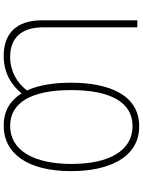

<svg xmlns="http://www.w3.org/2000/svg" viewBox="113 -877 774 1040"><g transform="rotate(-90 500.0 -357.0)"><path d="M336 10C505 10 572 -152 572 -360C572 -448 560 -533 530 -598C572 -653 635 -689 712 -689C810 -689 872 -633 872 -510V0H910V-517C910 -656 837 -724 718 -724C625 -724 560 -683 514 -627C478 -686 422 -724 340 -724C186 -724 93 -591 93 -359C93 -160 163 10 336 10ZM337 -26C204 -26 132 -153 132 -356C132 -561 205 -689 338 -689C465 -689 532 -573 532 -359C532 -149 468 -26 337 -26Z"/></g></svg>

Font: Noto Sans Mono ExtraCondensed ExtraLight
Style: Regular
Weight: 200
Width: 2
Designer: Monotype Design Team
Foundry: Monotype Imaging Inc.
Version: Version 2.014